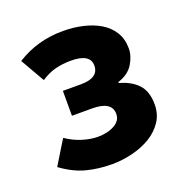

<svg xmlns="http://www.w3.org/2000/svg" viewBox="-100 -599 676 703"><g transform="rotate(-20 238.0 -248.0)"><path d="M220 12Q169 12 122.5 0Q76 -12 28 -47L85 -140Q116 -119 148 -109.5Q180 -100 206 -100Q245 -100 271.5 -115Q298 -130 298 -156Q298 -205 222 -205H143V-302H213Q283 -302 283 -350Q283 -396 208 -396Q176 -396 148 -389Q120 -382 91 -363L37 -457Q78 -483 123 -495.5Q168 -508 218 -508Q258 -508 295 -499.5Q332 -491 360.5 -474Q389 -457 406 -430Q423 -403 423 -366Q423 -336 404.5 -306Q386 -276 345 -263V-259Q390 -247 416 -219.5Q442 -192 442 -141Q442 -103 423 -74.5Q404 -46 373 -27Q342 -8 302 2Q262 12 220 12Z"/></g></svg>

Font: Giro Regular
Style: Bold
Weight: 700
Designer: Paul D. Hunt
Foundry: Adobe Systems Incorporated
Version: Version 1.000;PS 1.0;hotconv 1.0.88;makeotf.lib2.5.647800